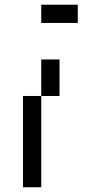

<svg xmlns="http://www.w3.org/2000/svg" viewBox="-20 -789 425 809"><path d="M76.9 0V-384.6H153.8V0ZM153.8 -384.6V-538.5H230.8V-384.6ZM153.8 -692.3V-769.2H307.7V-692.3Z"/></svg>

Font: Mintsoda - Lime Green 13x16
Style: Regular
Weight: 400
Designer: Mintsoda-15
Version: Version 1.0